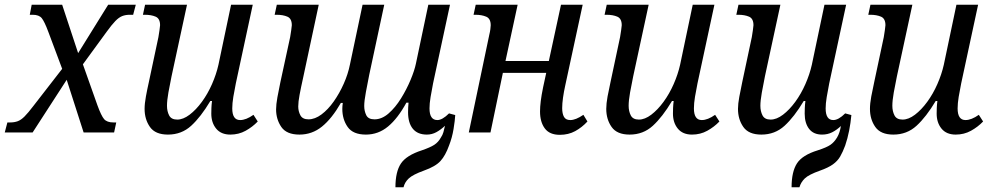

<svg xmlns="http://www.w3.org/2000/svg" viewBox="-58 -556 4168 806"><path d="M-38 0 -27 -42H-15Q2 -42 16 -47Q30 -52 45 -67Q60 -82 82 -111L203 -267L145 -422Q129 -465 117.5 -479.5Q106 -494 79 -494H67L75 -536H203L270 -333L396 -536H512L501 -494H487Q469 -494 455 -488.5Q441 -483 426 -467.5Q411 -452 390 -423L290 -286L351 -114Q367 -70 379 -56Q391 -42 418 -42H430L421 0H293L222 -221L79 0Z M647 9Q594 9 571.5 -23Q549 -55 549 -99Q549 -121 554.5 -151Q560 -181 567 -212L607 -400Q609 -413 611.5 -429Q614 -445 614 -450Q614 -478 595.5 -486Q577 -494 550 -494H542L551 -536H727L662 -235Q655 -202 649 -168Q643 -134 643 -112Q643 -89 652 -71.5Q661 -54 686 -54Q711 -54 738 -74.5Q765 -95 789.5 -128.5Q814 -162 832 -203Q850 -244 859 -284L912 -536H1003L932 -206Q926 -177 921.5 -149.5Q917 -122 917 -101Q917 -52 950 -52Q975 -52 1006 -74L1024 -46Q1002 -23 973 -7Q944 9 909 9Q870 9 849.5 -16Q829 -41 829 -79Q829 -89 829.5 -102.5Q830 -116 832 -132H825Q785 -65 744.5 -28Q704 9 647 9Z M1199 9Q1145 9 1123 -23Q1101 -55 1101 -97Q1101 -117 1106.5 -147.5Q1112 -178 1119 -211L1160 -400Q1162 -413 1164.5 -429Q1167 -445 1167 -450Q1167 -478 1148.5 -486Q1130 -494 1103 -494H1095L1104 -536H1280L1215 -232Q1205 -187 1199.5 -157.5Q1194 -128 1194 -109Q1194 -89 1203 -72Q1212 -55 1237 -55Q1264 -55 1291.5 -75.5Q1319 -96 1343 -130Q1367 -164 1385 -204.5Q1403 -245 1411 -285L1464 -536H1555L1492 -242Q1485 -207 1478 -169.5Q1471 -132 1471 -111Q1471 -90 1479.5 -72.5Q1488 -55 1514 -55Q1545 -55 1573.5 -80Q1602 -105 1625.5 -143Q1649 -181 1665.5 -220.5Q1682 -260 1688 -289L1740 -536H1831L1760 -206Q1754 -176 1749.5 -148.5Q1745 -121 1745 -101Q1745 -52 1778 -52Q1799 -52 1827 -80L1853 -73Q1852 -51 1846 -14.5Q1840 22 1827 55Q1812 97 1791 120Q1770 143 1722 160Q1675 177 1658 193Q1641 209 1636 230H1602Q1602 165 1625 130.5Q1648 96 1713 75Q1748 63 1765 52Q1782 41 1793 21Q1800 11 1803.5 -1.5Q1807 -14 1810 -28Q1792 -11 1773.5 -1Q1755 9 1734 9Q1695 9 1675 -15.5Q1655 -40 1655 -85Q1655 -93 1655.5 -105Q1656 -117 1657 -125H1648Q1612 -59 1571 -25Q1530 9 1478 9Q1424 9 1401.5 -23Q1379 -55 1379 -99Q1379 -110 1381 -124H1373Q1335 -58 1293.5 -24.5Q1252 9 1199 9Z M2292 10Q2249 10 2229 -17Q2209 -44 2209 -88Q2209 -107 2212 -131.5Q2215 -156 2222 -190L2235 -250H2053L2001 0H1910L1996 -410Q1999 -422 2000.5 -433.5Q2002 -445 2002 -450Q2002 -478 1983 -486Q1964 -494 1938 -494H1930L1939 -536H2115L2064 -300H2246L2297 -536H2388L2315 -198Q2309 -171 2305.5 -146Q2302 -121 2302 -102Q2302 -79 2309.5 -65.5Q2317 -52 2336 -52Q2359 -52 2391 -74L2408 -46Q2385 -21 2356.5 -5.5Q2328 10 2292 10Z M2585 9Q2532 9 2509.5 -23Q2487 -55 2487 -99Q2487 -121 2492.5 -151Q2498 -181 2505 -212L2545 -400Q2547 -413 2549.5 -429Q2552 -445 2552 -450Q2552 -478 2533.5 -486Q2515 -494 2488 -494H2480L2489 -536H2665L2600 -235Q2593 -202 2587 -168Q2581 -134 2581 -112Q2581 -89 2590 -71.5Q2599 -54 2624 -54Q2649 -54 2676 -74.5Q2703 -95 2727.5 -128.5Q2752 -162 2770 -203Q2788 -244 2797 -284L2850 -536H2941L2870 -206Q2864 -177 2859.5 -149.5Q2855 -122 2855 -101Q2855 -52 2888 -52Q2913 -52 2944 -74L2962 -46Q2940 -23 2911 -7Q2882 9 2847 9Q2808 9 2787.5 -16Q2767 -41 2767 -79Q2767 -89 2767.5 -102.5Q2768 -116 2770 -132H2763Q2723 -65 2682.5 -28Q2642 9 2585 9Z M3138 9Q3085 9 3062.5 -23Q3040 -55 3040 -99Q3040 -120 3045.5 -149.5Q3051 -179 3058 -212L3098 -400Q3100 -413 3102.5 -429Q3105 -445 3105 -450Q3105 -478 3086.5 -486Q3068 -494 3041 -494H3033L3042 -536H3218L3153 -235Q3146 -201 3140 -167Q3134 -133 3134 -112Q3134 -89 3143 -71.5Q3152 -54 3177 -54Q3202 -54 3229 -74.5Q3256 -95 3280.5 -128.5Q3305 -162 3323 -203Q3341 -244 3350 -284L3403 -536H3494L3423 -206Q3417 -176 3412.5 -148.5Q3408 -121 3408 -101Q3408 -52 3440 -52Q3462 -52 3490 -80L3516 -73Q3513 -40 3506.5 -7Q3500 26 3490 55Q3480 82 3469 101Q3458 120 3438.5 134Q3419 148 3385 160Q3337 177 3320.5 193Q3304 209 3298 230H3265Q3265 165 3287.5 130Q3310 95 3375 75Q3412 63 3428 52Q3444 41 3456 21Q3462 11 3466 -1.5Q3470 -14 3472 -27Q3454 -10 3435 -0.5Q3416 9 3393 9Q3357 9 3338.5 -15Q3320 -39 3320 -79Q3320 -89 3320.5 -102.5Q3321 -116 3323 -132H3316Q3276 -65 3235.5 -28Q3195 9 3138 9Z M3692 9Q3639 9 3616.5 -23Q3594 -55 3594 -99Q3594 -121 3599.5 -151Q3605 -181 3612 -212L3652 -400Q3654 -413 3656.5 -429Q3659 -445 3659 -450Q3659 -478 3640.5 -486Q3622 -494 3595 -494H3587L3596 -536H3772L3707 -235Q3700 -202 3694 -168Q3688 -134 3688 -112Q3688 -89 3697 -71.5Q3706 -54 3731 -54Q3756 -54 3783 -74.5Q3810 -95 3834.5 -128.5Q3859 -162 3877 -203Q3895 -244 3904 -284L3957 -536H4048L3977 -206Q3971 -177 3966.5 -149.5Q3962 -122 3962 -101Q3962 -52 3995 -52Q4020 -52 4051 -74L4069 -46Q4047 -23 4018 -7Q3989 9 3954 9Q3915 9 3894.5 -16Q3874 -41 3874 -79Q3874 -89 3874.5 -102.5Q3875 -116 3877 -132H3870Q3830 -65 3789.5 -28Q3749 9 3692 9Z"/></svg>

Font: Noto Serif SemiCondensed
Style: Italic
Weight: 400
Width: 4
Italic angle: -12°
Designer: Monotype Design Team
Foundry: Monotype Imaging Inc.
Version: Version 2.013